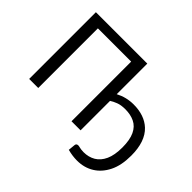

<svg xmlns="http://www.w3.org/2000/svg" viewBox="-187 -996 1459 1459"><g transform="rotate(45 542.0 -266.5)"><path d="M786.5 182.5Q738 182.5 685.5 168.5L691 112Q693 93.5 713 93.5Q720.5 93.5 730.5 96.5Q739 98.5 750.2 100.2Q761.5 102 777 102Q831 102 872.5 77.5Q914 53 937.5 1.5Q961 -50 961 -131.5Q961 -213 937.8 -262.5Q914.5 -312 870.5 -333Q828 -353.5 772 -353.5Q725 -353.5 695 -341.5Q665 -330 644 -316V0.5H546.5V-640.5H189V0.5H91.5V-716.5H644V-388Q712.5 -424 790 -424Q907 -424 975.5 -360Q1052.5 -287.5 1052.5 -135.5Q1052.5 -30.5 1017.5 39.2Q982.5 109 924.5 145Q865 182.5 786.5 182.5Z"/></g></svg>

Font: Verano Sans
Style: Regular
Weight: 400
Designer: Lukasz Dziedzic with Adam Twardoch and Botio Nikoltchev
Foundry: tyPoland Lukasz Dziedzic
Version: Version 3.001;December 28, 2019;FontCreator 12.0.0.2547 64-b